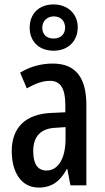

<svg xmlns="http://www.w3.org/2000/svg" viewBox="-20 -930 472 867"><path d="M222 -701C288 -701 331 -745 331 -807C331 -868 285 -910 222 -910C156 -910 114 -868 114 -805C114 -743 156 -701 222 -701ZM223 -756C189 -756 171 -775 171 -805C171 -835 193 -856 223 -856C255 -856 274 -835 274 -805C274 -775 253 -756 223 -756ZM218 -643C166 -643 115 -629 71 -602L101 -531C142 -554 174 -565 206 -565C254 -565 275 -529 275 -456V-423L211 -420C97 -415 33 -356 33 -247C33 -161 70 -83 155 -83C213 -83 252 -111 282 -167H284L298 -93H370V-455C370 -577 324 -643 218 -643ZM231 -353 276 -356V-303C276 -213 242 -160 190 -160C152 -160 130 -187 130 -248C130 -313 163 -350 231 -353Z"/></svg>

Font: Noto Sans Kannada UI ExtraCondensed Medium
Style: Regular
Weight: 500
Width: 2
Designer: Jelle Bosma - Monotype Design Team
Foundry: Monotype Imaging Inc.
Version: Version 2.005